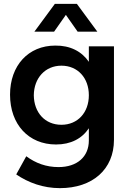

<svg xmlns="http://www.w3.org/2000/svg" viewBox="-20 -775 682 994"><path d="M260 -611 321 -698 382 -611H484L378 -755H264L158 -611ZM570 -535H440V-455C403 -509 343 -540 266 -539C127 -539 32 -436 32 -285C32 -131 128 -27 270 -27C346 -27 404 -57 440 -111V-48C440 37 379 90 283 90C219 90 165 70 116 34L64 128C127 171 204 199 290 199C459 199 570 102 570 -51ZM298 -129C213 -129 156 -192 155 -282C156 -371 214 -435 298 -435C382 -435 440 -372 440 -282C440 -192 382 -129 298 -129Z"/></svg>

Font: Montserrat_SPRD_medium Medium
Style: Regular
Weight: 400
Designer: Julieta Ulanovsky edited by Nelly Hempel
Foundry: Julieta Ulanovsky
Version: Version 4.000;PS 004.000;hotconv 1.0.88;makeotf.lib2.5.64775